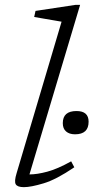

<svg xmlns="http://www.w3.org/2000/svg" viewBox="-20 -762 386 792"><path d="M234 -672.5Q225 -674 203.5 -677.8Q182 -681.5 158.5 -685.5Q135 -689.5 121 -692L126.5 -717L292 -742H310.5L101.5 -42.5Q133 -42.5 175 -53.8Q217 -65 273.5 -96.5L286.5 -72Q212.5 -21.5 160 -5.8Q107.5 10 78.5 10Q52 10 45 -1.8Q38 -13.5 48.5 -47.5ZM289.5 -208Q266 -208 252.5 -219.8Q239 -231.5 239 -254Q239 -304 295.5 -304Q345.5 -304 345.5 -260Q345.5 -208 289.5 -208Z"/></svg>

Font: Newsreader Caption Light
Style: Italic
Weight: 300
Italic angle: -17°
Designer: Hugues Gentile
Foundry: Production Type
Version: Version 1.001